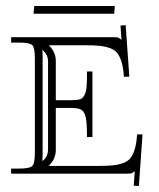

<svg xmlns="http://www.w3.org/2000/svg" viewBox="-20 -579 529 640"><path d="M17.1 -455.1H358.9Q370.1 -455.1 374.5 -453.4Q378.9 -451.7 384.8 -445.8L381.8 -494.1L398.9 -495.1L411.1 -323.2H393.1Q391.1 -352.1 385.7 -370.6Q380.4 -389.2 371.8 -400.9Q363.3 -412.6 346.9 -418.5Q330.6 -424.3 311.8 -426.3Q293 -428.2 262.2 -428.2H144V-426.8Q166 -404.8 166 -376V-245.1H217.8Q236.3 -245.1 245.6 -247.6Q254.9 -250 261 -261Q267.1 -272 268.6 -289.3Q270 -306.6 270 -340.8H288.1V-122.1H270Q270 -167 266.1 -186.3Q262.2 -205.6 252.2 -212.4Q242.2 -219.2 217.8 -219.2H166V-79.1Q166 -49.8 144 -27.8V-25.9H306.2Q336.9 -25.9 355.7 -27.8Q374.5 -29.8 390.9 -35.6Q407.2 -41.5 415.8 -53.2Q424.3 -64.9 429.7 -83.5Q435.1 -102.1 437 -130.9H455.1L442.9 41L425.8 40L429.2 -8.8Q423.8 -3.4 419.2 -1.7Q414.6 0 402.8 0H17.1V-17.1H43.9Q79.1 -17.1 87.6 -25.9Q96.2 -34.7 96.2 -69.8V-384.8Q96.2 -419.9 87.6 -428.5Q79.1 -437 43.9 -437H17.1ZM140.1 -79.1V-376Q140.1 -394 126 -408.2L121.1 -413.1Q122.1 -401.9 122.1 -384.8V-69.8Q122.1 -51.8 121.1 -42L126 -45.9Q140.1 -60.1 140.1 -79.1ZM360.8 -533.2H91.8L94.2 -559.1H362.8Z"/></svg>

Font: FoglihtenNo01
Style: Regular
Weight: 500
Version: Version 0.61